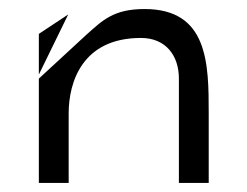

<svg xmlns="http://www.w3.org/2000/svg" viewBox="-20 -434 547 425"><path d="M66 -29H132V-183C132 -252 162 -350 292 -350C347 -350 376 -311 376 -260V-29H442V-183C442 -293 441 -414 300 -414C231 -414 207 -389 170 -356L66 -260ZM66 -269 131 -402 66 -359Z"/></svg>

Font: Charger Static
Style: Regular
Weight: 1000
Designer: Jasper
Foundry: KineticPlasma Fonts/Cannot Into Space Fonts
Version: Version 1.1